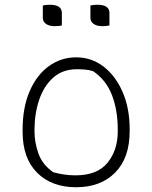

<svg xmlns="http://www.w3.org/2000/svg" viewBox="-20 -777 640 807"><path d="M300 -536Q365 -536 415.5 -497Q466 -458 495.5 -390Q525 -322 525 -234V-226Q525 -113 464 -51.5Q403 10 300 10Q197 10 136 -51Q75 -112 75 -223V-231Q75 -326 105 -394.5Q135 -463 186 -499.5Q237 -536 300 -536ZM303 -486Q243 -486 203.5 -450.5Q164 -415 144.5 -357Q125 -299 125 -231V-225Q125 -179 141.5 -132Q158 -85 204 -53Q252 -40 297 -40Q389 -40 432 -93Q475 -146 475 -225V-231Q475 -314 450.5 -377.5Q426 -441 371 -478Q355 -483 338 -484.5Q321 -486 303 -486ZM160 -754Q172 -757 190 -757Q240 -757 240 -722V-670Q228 -667 210 -667Q187 -667 173.5 -676.5Q160 -686 160 -702ZM360 -754Q372 -757 390 -757Q440 -757 440 -722V-670Q428 -667 410 -667Q387 -667 373.5 -676.5Q360 -686 360 -702Z"/></svg>

Font: Recursive Mn Csl St Lt
Style: Regular
Weight: 300
Monospace: yes
Version: Version 1.079;hotconv 1.0.112;makeotfexe 2.5.65598; ttfautoh